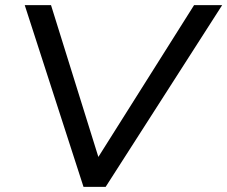

<svg xmlns="http://www.w3.org/2000/svg" viewBox="-20 -725 882 745"><path d="M304 0 76 -705H178L362 -115H361L733 -705H842L390 0Z"/></svg>

Font: Nunito Sans 7pt SemiExpanded
Style: Italic
Weight: 400
Width: 6
Italic angle: -9°
Designer: Vernon Adams
Foundry: Vernon Adams
Version: Version 3.101;gftools[0.9.27]